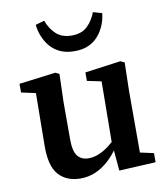

<svg xmlns="http://www.w3.org/2000/svg" viewBox="-84 -808 777 893"><g transform="rotate(-10 304.5 -362.0)"><path d="M225 14Q160 14 122.5 -27Q85 -68 86 -165L89 -437L118 -407L21 -428V-469L194 -491L212 -482L208 -350V-173Q208 -118 226 -95Q244 -72 278 -72Q301 -72 325 -81.5Q349 -91 372.5 -108.5Q396 -126 417 -148L432 -104H411Q387 -67 357.5 -40.5Q328 -14 295 0Q262 14 225 14ZM408 9 398 -107 396 -108 399 -414 332 -428V-468L501 -491L520 -482L517 -350V-57L581 -43V0ZM143 -726 185 -738Q199 -699 226.5 -673.5Q254 -648 300 -648Q347 -648 374 -674Q401 -700 415 -738L457 -726Q454 -697 443 -670Q432 -643 413 -621Q394 -599 366.5 -586.5Q339 -574 300 -574Q262 -574 234 -586.5Q206 -599 187 -621Q168 -643 157 -670Q146 -697 143 -726Z"/></g></svg>

Font: Source Serif 4 18pt SemiBold
Style: Regular
Weight: 600
Designer: Frank Grießhammer
Foundry: Adobe Systems Incorporated
Version: Version 4.004;hotconv 1.0.116;makeotfexe 2.5.65601